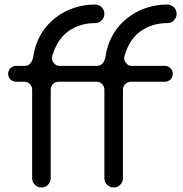

<svg xmlns="http://www.w3.org/2000/svg" viewBox="-20 -828 808 848"><path d="M122 -41C122 -30 126 -20 134 -12C142 -4 152 0 163 0C175 0 185 -4 192 -12C200 -20 204 -30 204 -41V-432C204 -441 207 -449 214 -457C222 -464 230 -467 239 -467H389C398 -467 406 -470 414 -477C421 -485 424 -493 424 -502C424 -511 421 -519 414 -527C406 -534 398 -537 389 -537H242C231 -537 223 -542 216 -552C209 -561 208 -571 211 -582C226 -631 250 -668 283 -691C318 -715 357 -726 400 -726C412 -726 422 -730 429 -738C437 -746 441 -756 441 -767C441 -778 437 -788 429 -796C421 -804 411 -808 400 -808C339 -808 278 -790 227 -751C176 -712 139 -657 127 -578C125 -567 121 -557 115 -549C108 -541 100 -537 89 -537H51C42 -537 34 -534 26 -527C19 -519 16 -511 16 -502C16 -493 19 -485 26 -477C34 -470 42 -467 51 -467H87C97 -467 105 -464 112 -457C119 -449 122 -441 122 -432ZM441 -41C441 -30 445 -20 453 -12C461 -4 471 0 482 0C494 0 504 -4 511 -12C519 -20 523 -30 523 -41V-432C523 -441 526 -449 533 -457C541 -464 549 -467 558 -467H708C717 -467 725 -470 733 -477C740 -485 743 -493 743 -502C743 -511 740 -519 733 -527C725 -534 717 -537 708 -537H561C550 -537 542 -542 535 -552C528 -561 527 -571 530 -582C545 -631 569 -668 602 -691C637 -715 676 -726 719 -726C731 -726 741 -730 748 -738C756 -746 760 -756 760 -767C760 -778 756 -788 748 -796C740 -804 730 -808 719 -808C658 -808 597 -790 546 -751C495 -712 458 -657 446 -578C444 -567 440 -557 434 -549C427 -541 419 -537 408 -537H370C361 -537 353 -534 345 -527C338 -519 335 -511 335 -502C335 -493 338 -485 345 -477C353 -470 361 -467 370 -467H406C416 -467 424 -464 431 -457C438 -449 441 -441 441 -432Z"/></svg>

Font: Fabada
Style: Regular
Weight: 400
Designer: deFharo
Foundry: deFharo.com
Version: Version 4.000 2011 initial release